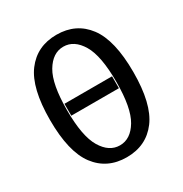

<svg xmlns="http://www.w3.org/2000/svg" viewBox="-167 -839 934 978"><g transform="rotate(-30 300.0 -350.0)"><path d="M480 -76.5Q415 10 300 10Q185 10 120 -76.5Q55 -163 55 -350Q55 -537 120 -623.5Q185 -710 300 -710Q415 -710 480 -623.5Q545 -537 545 -350Q545 -163 480 -76.5ZM196 -128.5Q237 -60 300 -60Q363 -60 404 -128.5Q445 -197 445 -350Q445 -503 404 -571.5Q363 -640 300 -640Q237 -640 196 -571.5Q155 -503 155 -350Q155 -197 196 -128.5ZM160 -315V-385H440V-315Z"/></g></svg>

Font: Scada
Style: Regular
Weight: 400
Designer: Jovanny Lemonad
Foundry: Jovanny Lemonad
Version: Version 4.100;PS 004.100;hotconv 1.0.88;makeotf.lib2.5.64775